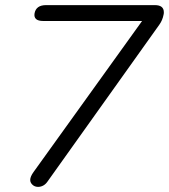

<svg xmlns="http://www.w3.org/2000/svg" viewBox="-20 -720 660 750"><path d="M98 -17Q98 -30 111 -48L535 -638H149Q110 -638 115 -668Q121 -700 160 -700H585Q620 -700 620 -672Q620 -666 619 -663Q615 -641 602 -623L165 -10Q158 0 148.5 5Q139 10 129 10Q119 10 111 5Q98 -4 98 -17Z"/></svg>

Font: Kodchasan
Style: Italic
Weight: 400
Italic angle: -10°
Version: Version 1.000; ttfautohint (v1.6)